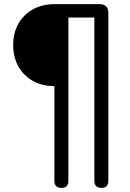

<svg xmlns="http://www.w3.org/2000/svg" viewBox="-20 -725 632 932"><path d="M278 187Q244 187 244 152V-307Q184 -307 139 -332.5Q94 -358 69 -403Q44 -448 44 -506Q44 -565 69 -609.5Q94 -654 139.5 -679.5Q185 -705 246 -705H462Q506 -705 506 -661V152Q506 187 472 187Q438 187 438 152V-640H312V152Q312 187 278 187Z"/></svg>

Font: Chiron GoRound TC N
Style: Regular
Weight: 350
Designer: Ryoko NISHIZUKA 西塚涼子 (kana, bopomofo & ideographs); Paul D. Hunt (Latin, Greek & Cyrillic); Sandoll Communications 산돌커뮤니
Foundry: Adobe
Version: Version 1.000;hotconv 1.1.1;makeotfexe 2.6.0